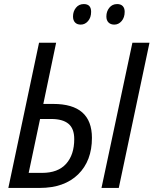

<svg xmlns="http://www.w3.org/2000/svg" viewBox="-20 -924 755 944"><path d="M172 -714H256L193 -413H242Q432 -413 432 -246Q432 -133 364 -66.5Q296 0 175 0H21ZM631 -714H715L564 0H479ZM187 -74Q265 -74 305 -118.5Q345 -163 345 -240Q345 -292 316.5 -315.5Q288 -339 232 -339H177L121 -74ZM339 -843Q339 -868 353.5 -886Q368 -904 392 -904Q428 -904 428 -866Q428 -838 413 -820.5Q398 -803 377 -803Q359 -803 349 -813.5Q339 -824 339 -843ZM503 -843Q503 -868 517.5 -886Q532 -904 556 -904Q574 -904 583.5 -894Q593 -884 593 -866Q593 -838 578 -820.5Q563 -803 542 -803Q524 -803 513.5 -813.5Q503 -824 503 -843Z"/></svg>

Font: Noto Sans UI Narrow
Style: Italic
Weight: 400
Width: 4
Italic angle: -12°
Designer: Monotype Design Team
Foundry: Monotype Imaging Inc.
Version: Version 1.001